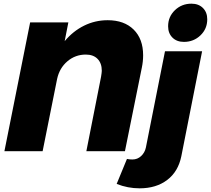

<svg xmlns="http://www.w3.org/2000/svg" viewBox="-20 -823 1148 1045"><path d="M759 -522Q759 -489 752 -455L660 0H450L530 -405Q534 -429 534 -438Q534 -479 511 -502.5Q488 -526 447 -526Q390 -526 347 -489.5Q304 -453 291 -394L212 0H4L144 -701H352L332 -599Q378 -654 438 -683.5Q498 -713 566 -713Q656 -713 707.5 -662Q759 -611 759 -522ZM701 45Q728 45 748 26.5Q768 8 774 -20L878 -544H1080L967 27Q950 111 890 156.5Q830 202 740 202Q675 202 615 178L671 42Q683 45 701 45ZM1108 -718Q1108 -666 1071 -630.5Q1034 -595 981 -595Q942 -595 918.5 -618.5Q895 -642 895 -680Q895 -732 932 -767.5Q969 -803 1022 -803Q1061 -803 1084.5 -779.5Q1108 -756 1108 -718Z"/></svg>

Font: Gontserrat ExtraBold
Style: Italic
Weight: 800
Italic angle: -11.3°
Designer: Julieta Ulanovsky
Foundry: Julieta Ulanovsky
Version: Version 6.001